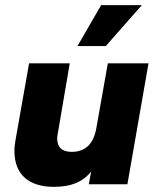

<svg xmlns="http://www.w3.org/2000/svg" viewBox="-20 -716 610 746"><path d="M190 10C258 10 302 -10 334 -49L325 0H475L557 -470H399L355 -222C344 -155 311 -126 258 -126C221 -126 202 -144 202 -179C202 -186 204 -193 205 -200L251 -470H93L41 -176C38 -159 36 -145 36 -130C36 -35 95 10 190 10ZM391 -537 531 -696H373L281 -537Z"/></svg>

Font: Celebes ExtraBold
Style: Italic
Weight: 800
Italic angle: -10°
Designer: Anugrah Pasau
Foundry: Lafontype
Version: Version 1.000